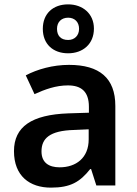

<svg xmlns="http://www.w3.org/2000/svg" viewBox="-20 -849 626 879"><path d="M292 -605C359 -605 410 -647 410 -718C410 -787 358 -829 292 -829C223 -829 176 -787 176 -717C176 -647 223 -605 292 -605ZM292 -666C258 -666 241 -686 241 -717C241 -749 262 -768 292 -768C321 -768 342 -749 342 -717C342 -686 321 -666 292 -666ZM296 -552C222 -552 151 -532 98 -504L138 -418C186 -440 236 -458 291 -458C351 -458 387 -431 387 -360V-333L293 -330C125 -324 44 -269 44 -157C44 -43 116 10 213 10C303 10 346 -16 393 -75H397L421 0H508V-364C508 -492 435 -552 296 -552ZM319 -254 386 -257V-211C386 -126 328 -83 253 -83C204 -83 170 -104 170 -156C170 -215 207 -251 319 -254Z"/></svg>

Font: Noto Sans New Tai Lue Semibold
Style: Regular
Weight: 600
Designer: Monotype Design Team
Foundry: Monotype Imaging Inc.
Version: Version 2.004